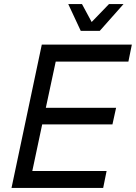

<svg xmlns="http://www.w3.org/2000/svg" viewBox="-20 -931 673 951"><path d="M37 0 187 -710H633L616 -626H256L207 -397H555L537 -315H189L140 -84H508L491 0ZM380 -778 318 -911H386L434 -822L520 -911H592L474 -778Z"/></svg>

Font: Geist Regular
Style: Italic
Weight: 400
Italic angle: -12°
Designer: Basement.studio, Andrés Briganti, Mateo Zaragoza
Foundry: Basement.studio, Vercel, Andrés Briganti, Guido Ferreyra, Mateo Zaragoza
Version: Version 1.500; ttfautohint (v1.8.4.7-5d5b)